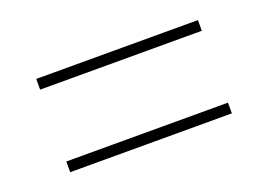

<svg xmlns="http://www.w3.org/2000/svg" viewBox="-51 -593 660 472"><g transform="rotate(-20 279.5 -357.0)"><path d="M67 -451V-479H490V-451ZM67 -235V-263H490V-235Z"/></g></svg>

Font: Noto Serif Thin
Style: Regular
Weight: 100
Designer: Monotype Design Team
Foundry: Monotype Imaging Inc.
Version: Version 2.015